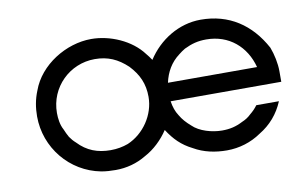

<svg xmlns="http://www.w3.org/2000/svg" viewBox="-56 -553 1046 661"><g transform="rotate(-10 467.0 -222.5)"><path d="M490.2 -99.6C512.7 -64.5 537.1 -40 574.2 -21.5C609.4 -1 649.4 6.8 689.5 6.8C732.4 6.8 774.4 -5.9 809.6 -30.3C848.6 -53.7 877 -86.9 894.5 -128.9H815.4C807.6 -118.2 798.8 -109.4 789.1 -101.6C780.3 -92.8 769.5 -85.9 757.8 -81.1C733.4 -68.4 711.9 -63.5 684.6 -63.5C650.4 -63.5 606.4 -75.2 582 -99.6C567.4 -112.3 554.7 -126 545.9 -141.6C536.1 -156.2 530.3 -173.8 527.3 -193.4H914.1V-230.5C914.1 -257.8 907.2 -290 897.5 -315.4C850.6 -402.3 776.4 -452.1 677.7 -452.1C600.6 -452.1 531.2 -408.2 490.2 -344.7C484.4 -353.5 478.5 -361.3 472.7 -368.2C433.6 -420.9 360.4 -452.1 294.9 -452.1C207 -452.1 112.3 -394.5 82 -309.6C70.3 -281.2 65.4 -252 65.4 -221.7C65.4 -112.3 142.6 -17.6 250 2.9C266.6 5.9 283.2 6.8 300.8 6.8C337.9 6.8 375 -2.9 407.2 -22.5C440.4 -40 469.7 -68.4 490.2 -99.6ZM455.1 -221.7C455.1 -159.2 414.1 -98.6 356.4 -74.2C337.9 -67.4 317.4 -63.5 294.9 -63.5C250 -63.5 212.9 -77.1 181.6 -110.4C173.8 -117.2 167 -125 161.1 -133.8C156.2 -142.6 151.4 -152.3 147.5 -162.1C137.7 -179.7 134.8 -202.1 134.8 -221.7C134.8 -311.5 207 -381.8 294.9 -381.8C340.8 -381.8 375 -366.2 408.2 -335C439.5 -301.8 455.1 -267.6 455.1 -221.7ZM840.8 -257.8H529.3C537.1 -293.9 554.7 -325.2 585 -347.7C591.8 -353.5 599.6 -358.4 607.4 -363.3C633.8 -376 655.3 -381.8 684.6 -381.8C763.7 -381.8 821.3 -332 840.8 -257.8Z"/></g></svg>

Font: My Font
Style: Regular
Weight: 400
Designer: Alfredo Marco Pradil
Version: Version 0.001